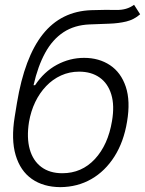

<svg xmlns="http://www.w3.org/2000/svg" viewBox="-20 -770 605 802"><path d="M540 -750 565.4 -710.4Q540 -688 507.6 -680.2Q475.1 -672.4 437 -671.1Q398.9 -669.9 354.5 -668Q291 -665.5 245.1 -635.3Q199.2 -605 168.7 -549.3Q138.2 -493.7 120.1 -414.1H126.5Q163.6 -470.2 217.5 -499.3Q271.5 -528.3 331.1 -528.3Q393.6 -528.3 439.5 -497.8Q485.4 -467.3 505.4 -407.7Q525.4 -348.1 510.7 -261.7Q497.1 -178.2 458.3 -116.7Q419.4 -55.2 361.6 -22Q303.7 11.2 231.9 11.7Q161.1 11.2 113 -22.5Q64.9 -56.2 45.4 -121.8Q25.9 -187.5 41.5 -282.7L50.8 -339.8Q82.5 -530.8 158.9 -627Q235.4 -723.1 361.3 -727.5Q422.4 -729.5 466.1 -728.5Q509.8 -727.5 540 -750ZM240.2 -46.4Q321.3 -46.4 376.2 -105.5Q431.2 -164.6 447.8 -264.2Q459 -329.6 444.8 -375.7Q430.7 -421.9 396 -446.3Q361.3 -470.7 310.5 -470.7Q270 -470.7 235.1 -454.8Q200.2 -439 172.9 -410.4Q145.5 -381.8 127.2 -343.8Q108.9 -305.7 101.1 -260.3Q90.8 -194.8 104.2 -146.7Q117.7 -98.6 152.6 -72.5Q187.5 -46.4 240.2 -46.4Z"/></svg>

Font: Inter Tight Light
Style: Italic
Weight: 300
Italic angle: -9.39999°
Designer: Rasmus Andersson
Foundry: rsms
Version: Version 3.004